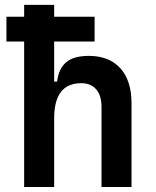

<svg xmlns="http://www.w3.org/2000/svg" viewBox="-20 -752 626 772"><path d="M5.9 -585V-684.6H77.1V-732.4H197.8V-684.6H360.4V-585H197.8V-423.8H209.5Q215.8 -476.1 246.1 -501.7Q276.4 -527.3 336.9 -527.3Q418.9 -527.3 463.9 -477.5Q508.8 -427.7 508.8 -336.9V0H388.2V-322.3Q388.2 -367.7 366.9 -392.6Q345.7 -417.5 306.6 -417.5Q197.8 -417.5 197.8 -276.4V0H77.1V-585Z"/></svg>

Font: Cascadia Mono NF SemiBold
Style: Regular
Weight: 600
Monospace: yes
Designer: Aaron Bell
Foundry: Saja Typeworks
Version: Version 2404.023; ttfautohint (v1.8.4)